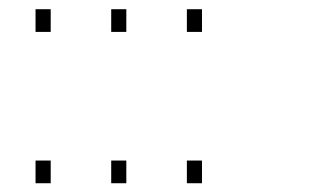

<svg xmlns="http://www.w3.org/2000/svg" viewBox="-20 -487 707 423"><path d="M425 -133.3V-83.3H391.7V-133.3ZM258.3 -133.3V-83.3H225V-133.3ZM91.7 -133.3V-83.3H58.3V-133.3ZM425 -466.7V-416.7H391.7V-466.7ZM258.3 -466.7V-416.7H225V-466.7ZM91.7 -466.7V-416.7H58.3V-466.7Z"/></svg>

Font: 0xA000-Boxes
Style: Boxes
Weight: 400
Version: Version 0.1